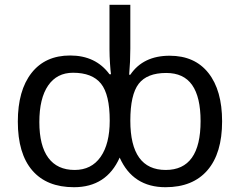

<svg xmlns="http://www.w3.org/2000/svg" viewBox="-20 -780 1012 810"><path d="M292 9.8Q177.2 9.8 116.2 -61Q55.2 -131.8 55.2 -267.1Q55.2 -398.4 113 -472.2Q170.9 -545.9 275.9 -545.9Q383.8 -545.9 441.9 -466.8H448.2Q446.3 -479.5 444.1 -511.7Q441.9 -543.9 441.9 -571.8V-759.8H529.8V-575.2Q529.8 -520 524.9 -464.8H529.8Q584 -544.9 695.8 -544.9Q801.8 -544.9 859.4 -471.9Q917 -398.9 917 -268.1Q917 -133.3 855.2 -61.8Q793.5 9.8 678.2 9.8Q540.5 9.8 484.9 -115.2Q429.2 9.8 292 9.8ZM679.2 -63Q826.2 -63 826.2 -269Q826.2 -370.6 790.5 -421.4Q754.9 -472.2 681.2 -472.2Q600.1 -472.2 564.9 -426.3Q529.8 -380.4 529.8 -271Q529.8 -63 679.2 -63ZM294.9 -63Q365.7 -63 404.3 -117.9Q442.9 -172.9 442.9 -271Q442.9 -381.3 406 -427.2Q369.1 -473.1 288.1 -473.1Q220.2 -473.1 183.1 -419.2Q146 -365.2 146 -265.1Q146 -165.5 183.8 -114.3Q221.7 -63 294.9 -63Z"/></svg>

Font: NotoPenekeko
Style: Regular
Weight: 400
Designer: Monotype Design team
Foundry: Monotype Imaging Inc.
Version: Version 1.04